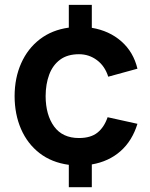

<svg xmlns="http://www.w3.org/2000/svg" viewBox="-20 -740 616 789"><path d="M262.8 29.2V-62.7Q192.2 -72.2 142.4 -110.8Q92.6 -149.5 66.4 -209.9Q40.2 -270.2 40 -345Q40.2 -420.1 67.1 -480.2Q93.9 -540.4 143.7 -578.7Q193.5 -617 262.8 -626.5V-720H357.3V-625.7Q429.4 -613.6 479 -569.8Q528.5 -526.1 544.8 -457.7L424.8 -424.8Q411.1 -468.5 378.5 -492.8Q345.9 -517.2 304.5 -517.2Q257.3 -517.2 227 -494.8Q196.7 -472.3 182.2 -433.4Q167.7 -394.5 167.5 -345Q167.8 -267.9 202.2 -220.4Q236.7 -172.8 304.5 -172.8Q352.8 -172.8 380.4 -194.9Q408.1 -217 422.2 -258.3L544.8 -231.2Q523.3 -161.2 475.2 -118.8Q427 -76.3 357.3 -64.3V29.2Z"/></svg>

Font: Manrope ExtraLight
Style: Regular
Weight: 200
Designer: Mikhail Sharanda
Foundry: Mikhail Sharanda
Version: Version 4.505